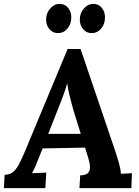

<svg xmlns="http://www.w3.org/2000/svg" viewBox="-32 -971 719 991"><path d="M384 -718 569 -173Q574 -158 582.5 -127.5Q591 -97 592 -74L649 -77L646 0H378L382 -66Q410 -66 421.5 -77.5Q433 -89 432.5 -109Q432 -129 424 -154L407 -209L188 -205L169 -158Q164 -145 153.5 -119.5Q143 -94 133 -77L207 -80L202 0H-12L-8 -69Q20 -69 37.5 -85Q55 -101 68 -127Q81 -153 94 -183L317 -718ZM315 -542Q311 -525 299 -491Q287 -457 268 -410L217 -280H385L346 -405Q336 -441 327 -477.5Q318 -514 315 -542ZM441 -800Q415 -800 397.5 -820Q380 -840 380 -870Q380 -903 401 -927Q422 -951 450 -951Q477 -951 493.5 -930.5Q510 -910 510 -881Q510 -847 490 -823.5Q470 -800 441 -800ZM267 -800Q241 -800 223.5 -820Q206 -840 206 -870Q206 -903 227 -927Q248 -951 276 -951Q303 -951 319.5 -930.5Q336 -910 336 -881Q336 -847 316 -823.5Q296 -800 267 -800Z"/></svg>

Font: Lora
Style: Bold Italic
Weight: 700
Italic angle: -3°
Designer: Olga Karpushina, Alexei Vanyashin (Cyrillic)
Foundry: Cyreal
Version: Version 3.004